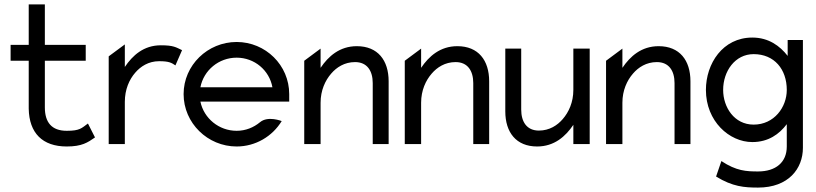

<svg xmlns="http://www.w3.org/2000/svg" viewBox="-20 -652 3694 869"><path d="M28 -377H110V-160C112 -50 172 11 282 11C351 11 377 -7 410 -30L378 -93C349 -72 342 -60 282 -60C214 -60 183 -98 183 -166V-377H368V-449H183V-632H110V-449H28Z M472 0H545V-191C545 -247 565 -292 592 -323C616 -351 652 -375 700 -375C745 -375 756 -368 774 -356L804 -425C776 -438 766 -447 708 -447C630 -447 580 -401 545 -349V-451L472 -397Z M811 -226C811 -95 920 11 1051 11C1137 11 1213 -35 1255 -104C1255 -104 1193 -129 1157 -99C1128 -75 1092 -60 1051 -60C971 -60 903 -116 887 -192H1289V-226C1289 -357 1182 -462 1051 -462C920 -462 811 -357 811 -226ZM887 -257C902 -334 970 -391 1051 -391C1132 -391 1199 -334 1213 -257Z M1357 0H1431V-187C1431 -243 1452 -288 1479 -319C1503 -347 1539 -371 1587 -371C1642 -371 1667 -331 1667 -276V0H1739V-284C1739 -379 1690 -443 1595 -443C1517 -443 1466 -397 1431 -345V-432L1357 -377Z M1812 0H1886V-187C1886 -243 1907 -288 1934 -319C1958 -347 1994 -371 2042 -371C2097 -371 2122 -331 2122 -276V0H2194V-284C2194 -379 2145 -443 2050 -443C1972 -443 1921 -397 1886 -345V-432L1812 -377Z M2267 -148C2267 -53 2316 11 2411 11C2489 11 2540 -35 2575 -87V0H2649V-432H2575V-245C2575 -189 2554 -144 2527 -113C2503 -85 2467 -61 2419 -61C2364 -61 2339 -101 2339 -156V-432H2267Z M2723 0H2797V-187C2797 -243 2818 -288 2845 -319C2869 -347 2905 -371 2953 -371C3008 -371 3033 -331 3033 -276V0H3105V-284C3105 -379 3056 -443 2961 -443C2883 -443 2832 -397 2797 -345V-432L2723 -377Z M3175 -245C3175 -103 3281 -9 3385 -9C3458 -9 3507 -45 3541 -90V11C3541 83 3491 124 3411 124C3358 124 3313 122 3245 77L3221 147C3296 193 3349 197 3411 197C3549 197 3614 111 3614 17V-471H3545V-399C3510 -444 3459 -482 3385 -482C3251 -482 3175 -364 3175 -245ZM3253 -245C3253 -330 3307 -407 3391 -407C3485 -407 3541 -338 3541 -245C3541 -167 3484 -88 3391 -88C3303 -88 3253 -167 3253 -245Z"/></svg>

Font: Charger Pro
Style: Regular
Weight: 400
Designer: Jasper
Foundry: Cannot Into Space Fonts
Version: Version 1.09